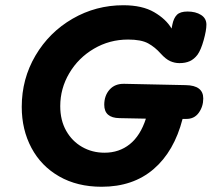

<svg xmlns="http://www.w3.org/2000/svg" viewBox="-20 -712 810 733"><path d="M756 -336Q756 -305 738.5 -281Q721 -257 689 -258H677Q645 -134 566.5 -66.5Q488 1 368 1Q275 1 206 -38.5Q137 -78 100 -147.5Q63 -217 63 -304Q63 -411 115.5 -500Q168 -589 257 -640.5Q346 -692 451 -692Q523 -692 568.5 -665.5Q614 -639 635 -603L638 -618Q643 -643 655.5 -655.5Q668 -668 696 -668Q727 -668 747.5 -655Q768 -642 768 -618Q768 -596 757.5 -558.5Q747 -521 734 -503Q721 -486 704.5 -478.5Q688 -471 665 -471Q647 -471 630 -478.5Q613 -486 594 -507Q572 -532 545.5 -546.5Q519 -561 469 -561Q398 -561 338.5 -526Q279 -491 244.5 -432.5Q210 -374 210 -307Q210 -253 232.5 -213Q255 -173 293.5 -151Q332 -129 379 -129Q435 -129 475.5 -161.5Q516 -194 537 -259L436 -261Q378 -262 378 -312Q378 -347 398.5 -370Q419 -393 455 -392L689 -387Q756 -386 756 -336Z"/></svg>

Font: Mali
Style: Bold Italic
Weight: 700
Italic angle: -10°
Version: Version 1.000; ttfautohint (v1.6)